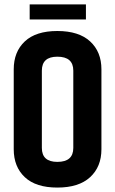

<svg xmlns="http://www.w3.org/2000/svg" viewBox="-20 -837 520 867"><path d="M114 -817H368V-749H114ZM42 -524Q42 -603 92 -650Q142 -697 239 -697Q336 -697 387 -650Q438 -603 438 -524V-163Q438 -84 387 -37Q336 10 239 10Q142 10 92 -37Q42 -84 42 -163ZM311 -518Q311 -581 239 -581Q169 -581 169 -518V-169Q169 -106 239 -106Q311 -106 311 -169Z"/></svg>

Font: Khand ExtraBold
Style: Regular
Weight: 800
Designer: Sanchit Sawaria and Jyotish Sonowal (Devanagari), Satya Rajpurohit (Latin)
Foundry: Indian Type Foundry
Version: Version 2.000;PS 1.0;hotconv 1.0.79;makeotf.lib2.5.61930